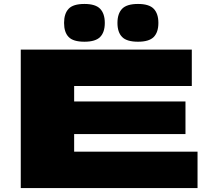

<svg xmlns="http://www.w3.org/2000/svg" viewBox="-20 -951 1064 971"><path d="M85 0V-700H950V-516H355V-438H918V-273H355V-184H979V0ZM678 -740Q621 -740 597.5 -764Q574 -788 574 -835Q574 -882 597.5 -906.5Q621 -931 678 -931Q734 -931 757.5 -906.5Q781 -882 781 -835Q781 -788 757.5 -764Q734 -740 678 -740ZM407 -740Q350 -740 327 -764Q304 -788 304 -835Q304 -882 327 -906.5Q350 -931 407 -931Q463 -931 486.5 -906.5Q510 -882 510 -835Q510 -788 486.5 -764Q463 -740 407 -740Z"/></svg>

Font: Georama ExtraExtended ExtraBold
Style: Regular
Weight: 800
Width: 8
Designer: Jean-Baptiste Levee
Foundry: Production Type
Version: Version 1.000